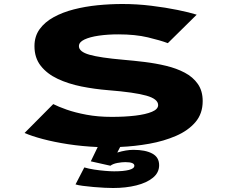

<svg xmlns="http://www.w3.org/2000/svg" viewBox="-20 -726 1140 961"><path d="M546 215Q530 215 503.5 213.8Q477 212.5 448 210Q419 207.5 394.5 204.2Q370 201 358 197L402 112Q424 118.5 451.8 122.8Q479.5 127 506.2 129.2Q533 131.5 551 131.5Q598.5 131.5 625.5 124.5Q652.5 117.5 652.5 103.5Q652.5 85.5 607 85.5Q590 85.5 568 89.5Q546 93.5 532.5 103.5L434.5 81.5L469 10Q391.5 6.5 321.2 -4.2Q251 -15 194.5 -30Q138 -45 103 -60.5L246.5 -205Q271 -192.5 313.2 -177.5Q355.5 -162.5 412.8 -151.8Q470 -141 539.5 -141Q604.5 -141 657 -147.2Q709.5 -153.5 740.5 -166.5Q771.5 -179.5 771.5 -200Q771.5 -230.5 712.8 -247.2Q654 -264 522.5 -274.5Q453.5 -280 387.5 -293.2Q321.5 -306.5 268.5 -331.5Q215.5 -356.5 184 -396.5Q152.5 -436.5 152.5 -495Q152.5 -544 178.2 -579.8Q204 -615.5 248.5 -640Q293 -664.5 349.5 -679Q406 -693.5 468.8 -699.8Q531.5 -706 593 -706Q665.5 -706 737.2 -697.2Q809 -688.5 868.8 -676.2Q928.5 -664 964.5 -652.5L820 -510Q783 -524 720.2 -539Q657.5 -554 572 -554Q519 -554 474.2 -547.5Q429.5 -541 402.2 -528Q375 -515 375 -495Q375 -467 428 -452Q481 -437 596 -427Q648.5 -422.5 704 -415.8Q759.5 -409 811.5 -396.5Q863.5 -384 904.8 -362.2Q946 -340.5 970.2 -305.8Q994.5 -271 994.5 -220Q994.5 -157 958 -114.5Q921.5 -72 860.8 -45.8Q800 -19.5 727 -6.5Q654 6.5 581.5 9.5L567 37.5Q611.5 24 648 24Q707.5 24 742 42.5Q776.5 61 776.5 101Q776.5 138 745.5 163.5Q714.5 189 662.2 202Q610 215 546 215Z"/></svg>

Font: Trispace Expanded ExtraBold
Style: Regular
Weight: 800
Width: 7
Designer: Tyler Finck
Foundry: Etcetera Type Company
Version: Version 1.210; ttfautohint (v1.8.3)